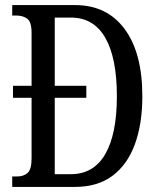

<svg xmlns="http://www.w3.org/2000/svg" viewBox="-20 -734 624 754"><path d="M28 0V-41H47Q73 -41 88.5 -55Q104 -69 104 -112V-350H31V-397H104V-605Q104 -648 87 -660.5Q70 -673 44 -673H28V-714H275Q400 -714 469.5 -620Q539 -526 539 -356Q539 -247 509.5 -167Q480 -87 421.5 -43.5Q363 0 275 0ZM258 -50Q348 -50 393.5 -129Q439 -208 439 -356Q439 -506 393.5 -585.5Q348 -665 258 -665H195V-397H319V-350H195V-50Z"/></svg>

Font: Noto Serif Khmer ExtraCondensed
Style: Regular
Weight: 400
Width: 2
Designer: Danh Hong and the Monotype Design Team
Foundry: Monotype Imaging Inc.
Version: Version 2.004; ttfautohint (v1.8.4.7-5d5b)